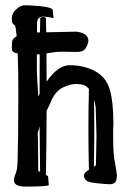

<svg xmlns="http://www.w3.org/2000/svg" viewBox="-20 -688 488 720"><path d="M332.5 -314.9C335.4 -305.2 337.6 -294.9 338.9 -284.2L341.8 -178.2L339.8 -68.4L332 -62.5C333 -108.1 333.5 -151.9 333.5 -194.1C333.5 -236.2 333.2 -276.5 332.5 -314.9ZM128.4 -213.9C128.7 -157.2 129.4 -100.4 130.4 -43.5L123.5 -46.9L122.1 -177.2L121.1 -188ZM118.2 -483.9C121.7 -483.9 125.3 -484 128.9 -484.4C128.6 -435.2 128.4 -385.7 128.4 -335.9L123.5 -326.2L118.2 -416ZM311.5 -203.4C311.5 -152.8 312.2 -102.1 313.5 -51.3C302.7 -44.4 297 -39.2 296.4 -35.6L295.9 -35.2V-34.7L294.9 -32.2V-30.8C294.9 -22.6 297.8 -16.1 303.5 -11.2C309.2 -6.3 323.4 -2.8 346.2 -0.5C369 1.8 384.3 2.9 392.1 2.9C399.9 2.9 406.2 0.8 410.9 -3.4C415.6 -7.6 418 -16 418 -28.3L418.9 -29.3L411.6 -76.2C406.7 -94.4 404.3 -127.3 404.3 -174.8V-203.6L405.3 -222.2C405.3 -277.8 400.7 -321.2 391.6 -352.3C382.5 -383.4 364.1 -406.3 336.4 -421.1C308.8 -436 277.2 -443.4 241.7 -443.4H240.7C211.8 -443.4 183.1 -422.9 154.8 -381.8C154.8 -417 154.6 -452.3 154.3 -487.8C157.2 -488.1 164.7 -489.3 176.8 -491.2C188.8 -493.2 199.7 -494.1 209.5 -494.1C219.2 -494.1 227.4 -494 233.9 -493.7C240.4 -493.3 252 -493.2 268.6 -493.2C285.2 -493.2 296.5 -498.5 302.5 -509C308.5 -519.6 311.5 -528.6 311.5 -536.1C310.5 -555.3 295.1 -566.4 265.1 -569.3L153.3 -566.9L152.3 -618.7C152.3 -622.2 148.8 -624 141.6 -624C134.4 -624 130.9 -622.2 130.9 -618.7C130.5 -601.1 130.2 -583.7 129.9 -566.4H118.7C118.7 -588.9 118.8 -601.7 119.1 -605C120.8 -618.7 128.1 -625.5 141.1 -625.5C154.1 -625.5 167.3 -623.5 180.7 -619.6L177.7 -650.4C177.1 -659.2 147.1 -665 87.9 -668H71.3V-668.5C61.8 -668.1 51.8 -663.1 41 -653.3C29.9 -643.6 24.4 -632.3 24.4 -619.6V-609.9C24.4 -603.7 28.2 -598 35.6 -592.8C38.2 -589.2 40.5 -575.7 42.5 -552.2C38.6 -550.3 34.7 -547.4 31 -543.5C27.3 -539.6 25.2 -534 24.9 -526.9C24.6 -519.7 24.4 -513.2 24.4 -507.3C24.4 -501.5 25.6 -497.3 28.1 -494.9C30.5 -492.4 33.5 -490.7 37.1 -489.7C40.7 -488.8 43.8 -488.1 46.4 -487.8C48 -444.8 48.8 -394.8 48.8 -337.6C48.8 -280.5 48.5 -228.4 47.9 -181.4C47.2 -134.4 46.5 -101 45.9 -81.3C45.2 -61.6 42.8 -46.8 38.6 -36.9C34.3 -26.9 32.2 -18.7 32.2 -12.2C32.2 3.7 46.5 11.7 75.2 11.7C131.8 11.7 161.1 9.8 163.1 5.9L160.2 -27.8L152.3 -31.7C153.6 -111.5 154.5 -191.6 154.8 -272C158.4 -279.8 165.1 -294.4 175 -315.7C185 -337 199 -351.9 217 -360.4C235.1 -368.8 250.7 -373 263.9 -373C277.1 -373 287.4 -371.6 294.9 -368.7C302.4 -365.7 308.6 -361 313.5 -354.5C312.2 -304.4 311.5 -254 311.5 -203.4Z"/></svg>

Font: Drukaatie burti
Style: Regular
Weight: 400
Version: Version 0.14.4